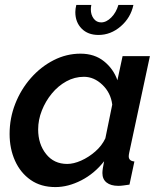

<svg xmlns="http://www.w3.org/2000/svg" viewBox="-20 -750 655 780"><path d="M205 10Q146 10 104.5 -19Q63 -48 41 -97Q19 -146 19 -206Q19 -270 42 -328.5Q65 -387 105.5 -433Q146 -479 198 -505.5Q250 -532 307 -532Q364 -532 402.5 -501Q441 -470 457 -424L478 -522H589L505 -130Q504 -125 503.5 -121.5Q503 -118 503 -115Q503 -96 526 -94L506 0Q492 2 481 3.5Q470 5 461 5Q430 5 413 -8.5Q396 -22 396 -47Q396 -62 403 -95Q364 -45 310.5 -17.5Q257 10 205 10ZM253 -84Q279 -84 309.5 -97.5Q340 -111 367 -134.5Q394 -158 408 -188L436 -325Q430 -373 396 -405.5Q362 -438 321 -438Q283 -438 249.5 -419.5Q216 -401 190.5 -370Q165 -339 150 -301Q135 -263 135 -224Q135 -165 167 -124.5Q199 -84 253 -84ZM391 -659Q412 -659 432 -679Q452 -699 461 -730H522Q511 -678 470.5 -643Q430 -608 380 -608Q337 -608 311.5 -634Q286 -660 286 -701Q286 -714 290 -730H351Q350 -725 349.5 -720.5Q349 -716 349 -712Q349 -690 360.5 -674.5Q372 -659 391 -659Z"/></svg>

Font: Raleway SemiBold
Style: Italic
Weight: 600
Italic angle: -12°
Designer: Matt McInerney, Pablo Impallari, Rodrigo Fuenzalida
Foundry: Matt McInerney, Pablo Impallari, Rodrigo Fuenzalida
Version: Version 4.026